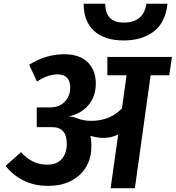

<svg xmlns="http://www.w3.org/2000/svg" viewBox="-20 -992 926 1012"><path d="M631.8 -778.8Q530.8 -778.8 475.8 -829.1Q420.9 -879.4 420.9 -972.2H534.2Q536.1 -920.4 560.3 -896.7Q584.5 -873 632.8 -873Q736.3 -873 752 -972.2H862.8Q852.5 -873.5 790.5 -826.2Q728.5 -778.8 631.8 -778.8ZM886.2 -691.9 872.1 -595.2H773.9L690.9 0H563L603 -283.2Q567.4 -265.1 524.9 -265.1Q493.7 -265.1 456.1 -275.9Q461.9 -252.9 461.9 -224.1Q461.9 -127 399.4 -69.6Q336.9 -12.2 232.9 -12.2Q161.6 -12.2 103.5 -41Q45.4 -69.8 9.8 -118.2L90.8 -189.9Q149.9 -124 228 -124Q279.3 -124 305.7 -154.1Q332 -184.1 332 -234.9Q332 -321.8 254.9 -321.8H173.8V-425.8H242.2Q293 -425.8 321.5 -456.1Q350.1 -486.3 350.1 -530.8Q350.1 -564.9 333 -582.5Q315.9 -600.1 283.2 -600.1Q232.9 -600.1 174.8 -562L133.8 -650.9Q222.2 -706.1 317.9 -706.1Q398.9 -706.1 441.9 -664.3Q484.9 -622.6 484.9 -551.8Q484.9 -483.4 445.8 -437.5Q406.7 -391.6 339.8 -377.9Q363.3 -377.9 384.8 -369.1Q420.4 -355 460 -355Q560.1 -355 623 -420.9L647 -595.2H545.9V-691.9Z"/></svg>

Font: FiraGO SemiBold
Style: Italic
Weight: 600
Italic angle: -8°
Designer: bBox Type GmbH
Foundry: bBox Type GmbH
Version: Version 1.001;PS 001.001;hotconv 1.0.88;makeotf.lib2.5.64775